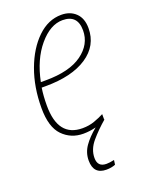

<svg xmlns="http://www.w3.org/2000/svg" viewBox="-140 -608 674 880"><g transform="rotate(-20 197.0 -168.0)"><path d="M224 201Q249 201 268 193L271 171Q249 176 233 176Q190 176 190 132Q190 90 221.5 53Q253 16 294 -19H292V-45Q271 -34 244.5 -24.5Q218 -15 186 -15Q67 -15 67 -168Q67 -215 73 -254H92Q221 -254 294.5 -303Q368 -352 368 -437Q368 -485 341 -511Q314 -537 271 -537Q207 -537 154.5 -486.5Q102 -436 71 -352Q40 -268 40 -166Q40 -73 80.5 -31.5Q121 10 181 10Q212 10 243 2Q205 33 183 64.5Q161 96 161 134Q161 201 224 201ZM268 -512Q341 -512 341 -436Q341 -368 279.5 -323.5Q218 -279 102 -279H78Q99 -383 153.5 -447.5Q208 -512 268 -512Z"/></g></svg>

Font: Noto Sans Display SemiCondensed Thin
Style: Italic
Weight: 250
Width: 4
Designer: Monotype Design team
Foundry: Monotype Imaging Inc.
Version: 1.000